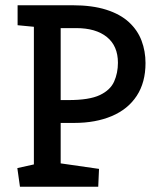

<svg xmlns="http://www.w3.org/2000/svg" viewBox="-20 -711 594 731"><path d="M56 0 46 -71 109 -85V-609L47 -615V-691H256Q331 -691 384.5 -674Q438 -657 471 -626.5Q504 -596 519 -556Q534 -516 534 -471Q534 -397 500.5 -346Q467 -295 405.5 -269Q344 -243 263 -243H211V-89L357 -68L354 0ZM211 -330H241Q320 -330 360 -349Q400 -368 414.5 -400.5Q429 -433 429 -472Q429 -536 387 -570Q345 -604 270 -604H211Z"/></svg>

Font: Kreon
Style: Regular
Weight: 400
Designer: Julia Petretta
Foundry: Julia Petretta and Eli Heuer
Version: Version 2.002